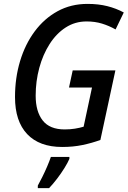

<svg xmlns="http://www.w3.org/2000/svg" viewBox="-20 -744 655 985"><path d="M299 10Q182 10 119.5 -56Q57 -122 57 -246Q57 -344 83 -430.5Q109 -517 158 -583Q207 -649 275.5 -686.5Q344 -724 429 -724Q485 -724 530.5 -712.5Q576 -701 615 -680L573 -593Q539 -612 503 -623Q467 -634 424 -634Q365 -634 317 -603Q269 -572 234.5 -518Q200 -464 181.5 -395.5Q163 -327 163 -253Q163 -172 199 -126Q235 -80 312 -80Q340 -80 364.5 -84Q389 -88 409 -94L452 -295H334L353 -383H572L495 -26Q451 -10 403 0Q355 10 299 10ZM174 208Q184 190 197 164Q210 138 222 110Q234 82 241 61H336V71Q328 90 311 117.5Q294 145 273 172.5Q252 200 232 221H174Z"/></svg>

Font: Noto Sans SemiCondensed Medium
Style: Italic
Weight: 500
Width: 4
Italic angle: -12°
Designer: Monotype Design Team
Foundry: Monotype Imaging Inc.
Version: Version 2.013; ttfautohint (v1.8.4.7-5d5b)